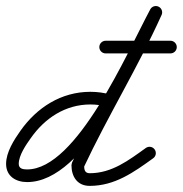

<svg xmlns="http://www.w3.org/2000/svg" viewBox="-33 -585 606 637"><path d="M334.4 -271.3C311.7 -277.3 290.6 -280.4 266.9 -280.4C170.4 -280.4 89.5 -228.7 34.8 -151.1C13.3 -120.5 -12.8 -80.2 -12.8 -41.2C-12.8 -0.3 19.7 19.1 57 19.1C252.3 19.1 416.5 -373.6 502.5 -534.1C508 -544.3 504.1 -557 493.9 -562.5C483.7 -568 471 -564.1 465.5 -553.9C388.8 -410.9 222.4 -22.9 57 -22.9C43.5 -22.9 29.2 -25.1 29.2 -41.2C29.2 -70.1 53.4 -104.5 69.2 -126.9C115.9 -193.3 184.1 -238.4 266.9 -238.4C287 -238.4 304.4 -235.8 323.6 -230.7C334.8 -227.7 346.3 -234.4 349.3 -245.6C352.3 -256.8 345.6 -268.3 334.4 -271.3ZM464.9 -552.6C387 -380 286.5 -217.6 206.1 -45.9C206 -45.6 205.5 -43.5 205 -41.5C204.5 -39.4 204.1 -37.3 204.1 -37C204.1 0.9 223.4 31.7 264.6 31.7C348.2 31.7 410.9 -13.6 475.3 -60C484.7 -66.7 486.8 -79.8 480 -89.3C473.3 -98.7 460.2 -100.8 450.7 -94C394.2 -53.4 338.2 -10.3 264.6 -10.3C247.9 -10.3 246.1 -22.6 246.1 -37C246.1 -37.3 245.6 -34.9 245 -32.6C244.5 -30.2 244 -27.8 244.1 -28.1C324.7 -200 425.2 -362.5 503.1 -535.4C507.9 -545.9 503.2 -558.4 492.6 -563.1C482.1 -567.9 469.6 -563.2 464.9 -552.6ZM317.5 -407.8C389.2 -407.8 460.8 -407.8 532.5 -407.8C544.1 -407.8 553.5 -417.2 553.5 -428.8C553.5 -440.3 544.1 -449.8 532.5 -449.8C460.8 -449.8 389.2 -449.8 317.5 -449.8C305.9 -449.8 296.5 -440.3 296.5 -428.8C296.5 -417.2 305.9 -407.8 317.5 -407.8Z"/></svg>

Font: FRB American Cursive Guidelines Arrows Medium
Style: Italic
Weight: 500
Italic angle: -25°
Version: Version 2.0;Modular Font Editor K font №1